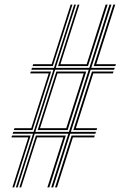

<svg xmlns="http://www.w3.org/2000/svg" viewBox="-20 -820 557 840"><path d="M49.5 0 124.5 -235H35.2L38 -243H127L213.8 -515H117.2L120 -523H216.2L304.5 -800H312.2L223.8 -523H370.8L459 -800H467.5L379.2 -523H482L479.2 -515H376.5L290 -243H400L397.2 -235H287.2L212.5 0H204L279 -235H132L57.2 0ZM134.5 -243H281.5L368.2 -515H221.2ZM144.8 -251 226.5 -507H357.2L275.8 -251ZM155 -259H269.8L346.2 -499H231.5ZM122.5 -531 125.2 -539H206L289.2 -800H297L211.2 -531ZM40.5 -251 43.2 -259H116.8L193.2 -499H112L114.8 -507H203.5L122 -251ZM34.2 0 104 -219H30L32.8 -227H114.2L42 0ZM234 -531 319.8 -800H327.5L244.2 -539H359.2L442.2 -800H450.8L365 -531ZM64.8 0 137.2 -227H268L195.8 0H187.2L257 -219H142.2L72.5 0ZM390 -531 475.8 -800H484.2L401 -539H487.2L484.5 -531ZM300.8 -251 382.5 -507H476.8L474 -499H388.2L311.8 -259H405.2L402.5 -251ZM220.8 0 293.2 -227H394.8L392 -219H299L229.2 0Z"/></svg>

Font: Big Shoulders Inline Text Thin Thin
Style: Regular
Weight: 250
Version: Version 2.002